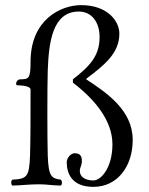

<svg xmlns="http://www.w3.org/2000/svg" viewBox="-20 -718 581 748"><path d="M97 -112C94 -29 85 -21 28 -18C22 -12 22 -1 28 5C70 4 91 0 132 0C165 0 174 4 217 5C223 -1 223 -12 217 -18C181 -23 169 -29 166 -112C164 -172 164 -382 166 -442C170 -550 183 -673 287 -673C340 -673 368 -628 368 -574C368 -501 331 -461 264 -409V-396C348 -332 418 -249 418 -156C418 -65 374 -15 344 -15C321 -15 291 -23 291 -53C291 -65 299 -74 299 -91C299 -111 291 -121 271 -121C255 -121 240 -102 240 -86C240 -42 260 10 344 10C436 10 497 -68 497 -173C497 -289 395 -357 316 -409V-411C386 -464 445 -510 445 -587C445 -635 400 -698 296 -698C217 -698 99 -642 99 -477C99 -412 92 -409 59 -409C46 -409 39 -392 45 -386C71 -385 99 -382 99 -369C99 -269 99 -172 97 -112Z"/></svg>

Font: Libertinus Serif Display
Style: Regular
Weight: 400
Designer: Philipp H. Poll, Khaled Hosny
Foundry: Caleb Maclennan
Version: Version 7.050;RELEASE